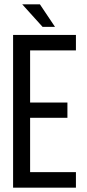

<svg xmlns="http://www.w3.org/2000/svg" viewBox="-20 -860 400 880"><path d="M82 -840 175 -737H232L163 -840ZM118 -390V-629H328V-700H40V0H328V-71H118V-320H289V-390Z"/></svg>

Font: VL Bebas Neue Regular
Style: Regular
Weight: 400
Designer: Ryoichi Tsunekawa
Foundry: Ryoichi Tsunekawa
Version: Version 001.003